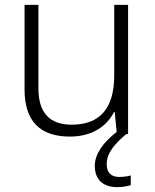

<svg xmlns="http://www.w3.org/2000/svg" viewBox="-20 -552 636 790"><path d="M419 123C419 77 453 39 499 0H507V-532H450V-242C450 -107 392 -39 275 -39C185 -39 138 -87 138 -189V-532H81V-184C81 -53 145 10 268 10C359 10 420 -33 449 -91H452L460 -9C408 31 370 80 370 130C370 187 404 218 462 218C486 218 503 214 518 210V170C507 173 491 176 470 176C437 176 419 158 419 123Z"/></svg>

Font: Noto Sans Myanmar UI Light
Style: Regular
Weight: 300
Designer: Monotype Design Team
Foundry: Monotype Imaging Inc.
Version: Version 2.103